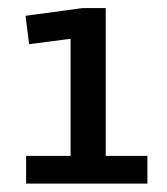

<svg xmlns="http://www.w3.org/2000/svg" viewBox="-20 -882 409 470"><path d="M43.9 -500.5H152.8V-813L175.8 -790L51.3 -773.9L42.5 -843.3L182.6 -862.3H238.8V-500.5H340.8V-432.6H43.9Z"/></svg>

Font: Monda SemiBold
Style: Regular
Weight: 600
Designer: Vernon Adams
Foundry: Vernon Adams
Version: Version 2.200